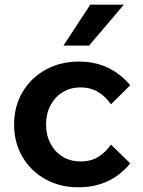

<svg xmlns="http://www.w3.org/2000/svg" viewBox="-20 -781 607 817"><path d="M452 -166 534 -86Q495 -37 439.5 -10.5Q384 16 313 16Q235 16 173 -18.5Q111 -53 75.5 -113.5Q40 -174 40 -251Q40 -329 76 -389.5Q112 -450 174.5 -484.5Q237 -519 316 -519Q385 -519 440 -492.5Q495 -466 534 -418L452 -337Q431 -369 398.5 -389Q366 -409 323 -409Q280 -409 247 -389Q214 -369 195 -333Q176 -297 176 -251Q176 -206 195 -170Q214 -134 247 -114Q280 -94 323 -94Q367 -94 399 -114Q431 -134 452 -166ZM507 -761 359 -587H250L364 -761Z"/></svg>

Font: Wix Madefor Display
Style: Bold
Weight: 700
Designer: Dalton Maag Ltd
Foundry: Dalton Maag Ltd
Version: Version 3.100